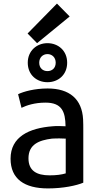

<svg xmlns="http://www.w3.org/2000/svg" viewBox="-20 -1038 561 1072"><path d="M445 -18C407 -2 333 14 248 14C116 14 39 -39 39 -152C39 -274 142 -323 274 -333C299 -336 330 -333 346 -333C345 -415 325 -465 234 -465C174 -465 129 -450 100 -436L81 -512C112 -527 173 -544 246 -544C367 -544 438 -486 444 -371C445 -365 445 -317 445 -310ZM347 -70V-264C327 -265 302 -266 270 -264C198 -255 139 -232 139 -154C139 -85 184 -59 257 -59C295 -59 324 -63 347 -70ZM355 -688C355 -620 305 -579 245 -579C186 -579 135 -619 135 -688C135 -755 186 -797 245 -797C305 -797 355 -755 355 -688ZM291 -688C291 -718 270 -736 245 -736C220 -736 199 -718 199 -688C199 -657 220 -641 245 -641C270 -641 291 -657 291 -688ZM298 -1018 369 -946 187 -797 134 -851Z"/></svg>

Font: Repo Medium
Style: Regular
Weight: 500
Designer: Stefan Peev
Foundry: Context Ltd
Version: Version 1.502